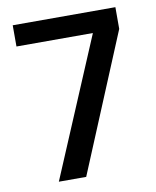

<svg xmlns="http://www.w3.org/2000/svg" viewBox="-75 -698 617 757"><g transform="rotate(-10 233.5 -319.5)"><path d="M209 0H99.5L333.5 -554H27.5V-639H438.5V-552Z"/></g></svg>

Font: Anek Devanagari Medium Medium
Style: Regular
Weight: 500
Version: Version 1.003